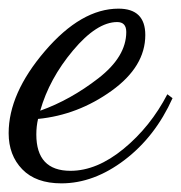

<svg xmlns="http://www.w3.org/2000/svg" viewBox="-34 -380 419 444"><path d="M302 -299Q302 -226 224 -170Q146 -114 54 -105Q50 -88 50 -69Q50 15 129 15Q190 15 252 -36Q314 -87 353 -162L365 -153Q325 -64 254 -10Q183 44 108 44Q49 44 17.5 11.5Q-14 -21 -14 -72Q-14 -164 70 -262Q154 -360 240 -360Q302 -360 302 -299ZM237 -329Q190 -329 135 -263.5Q80 -198 59 -124Q129 -149 193.5 -199Q258 -249 258 -306Q258 -329 237 -329Z"/></svg>

Font: Dancing Script
Style: Regular
Weight: 400
Designer: Pablo Impallari
Foundry: Pablo Impallari. www.impallari.com
Version: Version 1.002